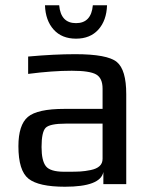

<svg xmlns="http://www.w3.org/2000/svg" viewBox="-20 -700 578 730"><path d="M460 0H373V-46Q362 10 227 10Q127 10 88.5 -20.5Q50 -51 50 -144Q50 -225 86 -255.5Q122 -286 225 -286H370V-363Q370 -403 345.5 -417Q321 -431 253 -431Q179 -431 87 -419V-485Q186 -494 266 -494Q388 -494 424 -464.5Q460 -435 460 -342ZM370 -96V-230H231Q169 -230 153.5 -214Q138 -198 138 -141Q138 -89 154.5 -68Q171 -47 224 -47H242Q268 -47 285.5 -48Q303 -49 325 -53.5Q347 -58 358.5 -68.5Q370 -79 370 -96ZM151 -680H205Q211 -612 269 -612Q327 -612 333 -680H387Q385 -622 354 -587.5Q323 -553 269 -553Q215 -553 184 -587.5Q153 -622 151 -680Z"/></svg>

Font: Play
Style: Regular
Weight: 400
Designer: Jonas Hecksher
Foundry: Jonas Hecksher, Playtypeª, e-types AS
Version: Version 1.002